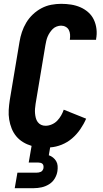

<svg xmlns="http://www.w3.org/2000/svg" viewBox="-20 -763 540 1003"><path d="M57 220 71 139H171Q177 139 182.5 138Q188 137 193.5 134.5Q199 132 202.5 126.5Q206 121 207 116Q208 109 207 103Q206 97 202 93Q198 89 191.5 87.5Q185 86 179 86H130L145 -1Q121 -8 100.5 -20.5Q80 -33 65 -51Q50 -69 41 -91.5Q32 -114 28 -138.5Q24 -163 25.5 -188.5Q27 -214 31 -240L82 -545Q86 -570 94.5 -595.5Q103 -621 117 -644.5Q131 -668 151.5 -687.5Q172 -707 196.5 -720Q221 -733 247.5 -738Q274 -743 299 -743Q326 -743 351.5 -739Q377 -735 400 -725Q423 -715 441.5 -698.5Q460 -682 470.5 -659.5Q481 -637 484 -611Q487 -585 482 -559V-555H345V-557Q347 -570 346 -583Q345 -596 339.5 -606.5Q334 -617 323 -623Q312 -629 299 -629Q288 -629 276 -624.5Q264 -620 255.5 -611.5Q247 -603 240 -592.5Q233 -582 228.5 -571Q224 -560 221.5 -548.5Q219 -537 217 -526L166 -221Q164 -208 163 -195.5Q162 -183 163 -171Q164 -159 167 -147Q170 -135 177 -125.5Q184 -116 194.5 -111Q205 -106 218 -106Q234 -106 250.5 -113Q267 -120 279 -132.5Q291 -145 299.5 -160Q308 -175 313 -190L430 -143Q418 -115 399.5 -88Q381 -61 356.5 -40Q332 -19 302 -7Q272 5 242 7L235 48Q247 52 257 60Q267 68 273.5 79Q280 90 281 103.5Q282 117 280 131Q277 151 266 169.5Q255 188 236.5 199.5Q218 211 197.5 215.5Q177 220 157 220Z"/></svg>

Font: Iosevka Curly Heavy
Style: Italic
Weight: 900
Italic angle: -9°
Monospace: yes
Designer: Belleve Invis
Foundry: Belleve Invis
Version: Version 22.1.2; ttfautohint (v1.8.4)